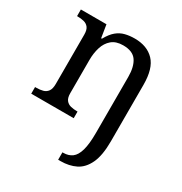

<svg xmlns="http://www.w3.org/2000/svg" viewBox="-181 -679 998 1053"><g transform="rotate(30 317.5 -153.0)"><path d="M337 240V193H343Q375 193 397.5 176.5Q420 160 431.5 119.5Q443 79 443 9V-345Q443 -410 418.5 -446Q394 -482 333 -482Q288 -482 261.5 -459.5Q235 -437 223.5 -400Q212 -363 212 -320V-109Q212 -80 223.5 -65.5Q235 -51 253.5 -46.5Q272 -42 294 -42H297V0H28V-42H36Q59 -42 77.5 -47Q96 -52 107 -67.5Q118 -83 118 -114V-426Q118 -456 106.5 -470.5Q95 -485 76.5 -489.5Q58 -494 36 -494H33V-536H195L208 -455H213Q234 -493 257.5 -512.5Q281 -532 309 -539Q337 -546 369 -546Q448 -546 492.5 -499.5Q537 -453 537 -350V8Q537 97 513 148Q489 199 447.5 219.5Q406 240 352 240Z"/></g></svg>

Font: Noto Serif Thai
Style: Regular
Weight: 400
Designer: Monotype Design Team
Foundry: Monotype Imaging Inc.
Version: Version 2.001